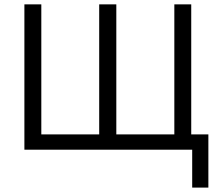

<svg xmlns="http://www.w3.org/2000/svg" viewBox="-20 -683 999 876"><path d="M91.3 0V-663.1H168.5V-69.8H432.6V-663.1H510.7V-69.8H775.4V-663.1H852.5V-69.8H930.7V172.9H856.9V0Z"/></svg>

Font: Bpm'online Open Sans
Style: Regular
Weight: 400
Foundry: Ascender Corporation
Version: Version 1.10